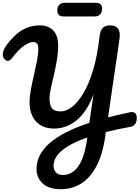

<svg xmlns="http://www.w3.org/2000/svg" viewBox="-21 -1030 1001 1377"><path d="M415 327Q329 327 285 285.5Q241 244 241 183Q241 78 335.5 -4Q430 -86 620 -149Q628 -207 635 -255Q642 -303 650 -354Q602 -227 528.5 -167.5Q455 -108 367 -108Q308 -108 268.5 -133Q229 -158 210 -200.5Q191 -243 191 -296Q191 -337 200.5 -388Q210 -439 222.5 -492.5Q235 -546 244.5 -595Q254 -644 254 -681Q254 -707 244 -718Q234 -729 217 -729Q191 -729 151.5 -702Q112 -675 65 -613Q50 -593 35 -593.5Q20 -594 9.5 -607.5Q-1 -621 -1 -638Q-1 -652 5 -669Q11 -686 27 -708Q51 -741 84.5 -773.5Q118 -806 163 -827Q208 -848 266 -848Q325 -848 360.5 -812Q396 -776 396 -702Q396 -651 386.5 -596Q377 -541 365 -489.5Q353 -438 343.5 -395.5Q334 -353 334 -326Q334 -277 351.5 -254Q369 -231 415 -231Q453 -231 495 -263Q537 -295 576.5 -360.5Q616 -426 646.5 -527Q677 -628 693 -767Q698 -813 716.5 -830.5Q735 -848 768 -848Q808 -848 825 -825Q842 -802 837 -759Q831 -714 823.5 -662Q816 -610 806 -544.5Q796 -479 783.5 -392Q771 -305 754 -188Q825 -207 908 -224Q932 -230 946 -220.5Q960 -211 960 -182Q960 -160 950 -143Q940 -126 917 -121Q819 -103 738 -83Q737 -71 735 -59Q716 77 670.5 162Q625 247 560 287Q495 327 415 327ZM363 158Q362 185 379 205Q396 225 430 225Q471 225 505.5 200Q540 175 565.5 117.5Q591 60 604 -37L605 -44Q366 39 363 158ZM435 -912Q390 -912 390 -956Q390 -981 404 -995.5Q418 -1010 443 -1010H666Q711 -1010 711 -969Q711 -941 697 -926.5Q683 -912 658 -912Z"/></svg>

Font: Pacifico
Style: Regular
Weight: 400
Designer: Vernon Adams
Foundry: Vernon Adams
Version: Version 3.010; ttfautohint (v1.8.4.7-5d5b)